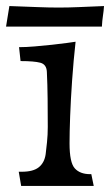

<svg xmlns="http://www.w3.org/2000/svg" viewBox="-33 -615 364 635"><path d="M37 0 29 -47H39Q77 -47 95.5 -62Q114 -77 118 -105Q120 -121 122.5 -145Q125 -169 125 -195Q125 -242 124.5 -288.5Q124 -335 122 -377Q121 -402 100.5 -407.5Q80 -413 35 -413L30 -459Q53 -459 82 -461.5Q111 -464 139.5 -467Q168 -470 189 -473Q210 -476 217 -477Q210 -414 205.5 -349.5Q201 -285 199 -230.5Q197 -176 197 -141Q197 -77 214.5 -58Q232 -39 265 -39H269L277 0ZM-13 -527 -2 -595Q54 -593 91.5 -591.5Q129 -590 161 -590Q193 -590 227.5 -591.5Q262 -593 311 -595Q310 -579 307.5 -563Q305 -547 304 -527Z"/></svg>

Font: Maname
Style: Regular
Weight: 400
Designer: Pathum Egodawatta
Foundry: mooniak
Version: Version 1.000; ttfautohint (v1.8.4.7-5d5b)